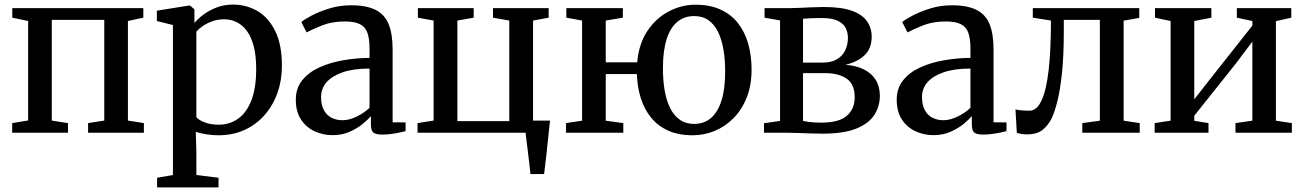

<svg xmlns="http://www.w3.org/2000/svg" viewBox="-20 -578 5678 836"><path d="M33 0V-42L102.5 -53.5V-486.5L33.5 -501V-542.5H604V-501L537 -486.5V-53L606.5 -42V0H363.5V-42L434 -53V-491.5H205.5V-53L276 -42V0Z M664 238V196L733 184V-469L663 -486.5V-531.5L800.5 -553.5H807.5L826.5 -537.5V-478Q840.5 -495 864.8 -513.5Q889 -532 921.8 -545Q954.5 -558 995 -558Q1053 -558 1101.2 -529.8Q1149.5 -501.5 1178.5 -442.5Q1207.5 -383.5 1207.5 -291.5Q1207.5 -228 1188 -173.2Q1168.5 -118.5 1132 -77Q1095.5 -35.5 1044.8 -12.2Q994 11 931 11Q904.5 11 876.8 6.5Q849 2 832.5 -4L835 79.5V184L931.5 196V238ZM932 -35Q979.5 -35 1016.2 -60.8Q1053 -86.5 1074.2 -140.2Q1095.5 -194 1095.5 -278Q1095.5 -335.5 1084.8 -376.5Q1074 -417.5 1054.8 -443.5Q1035.5 -469.5 1010.2 -481.8Q985 -494 956 -494Q927.5 -494 903.8 -485.2Q880 -476.5 862.5 -464.2Q845 -452 835 -440.5V-68.5Q843 -56.5 869.5 -45.8Q896 -35 932 -35Z M1428.5 10.5Q1386 10.5 1349.5 -6.5Q1313 -23.5 1290.5 -57.8Q1268 -92 1268 -144Q1268 -193.5 1295.5 -228Q1323 -262.5 1369 -283.8Q1415 -305 1472.2 -315.2Q1529.5 -325.5 1589 -326V-366Q1589 -408.5 1580 -434.5Q1571 -460.5 1547.8 -472.5Q1524.5 -484.5 1481.5 -484.5Q1425.5 -484.5 1382.8 -467.5Q1340 -450.5 1315 -437L1292 -482Q1304 -492.5 1336.2 -509.8Q1368.5 -527 1413.5 -541Q1458.5 -555 1509 -555Q1575.5 -555 1615.2 -535Q1655 -515 1672.2 -472.8Q1689.5 -430.5 1689.5 -363.5V-45.5L1746 -45V-7Q1735 -4 1718 -0.5Q1701 3 1681.5 5.5Q1662 8 1645 8Q1618.5 8 1606.8 0Q1595 -8 1595 -36.5V-72.5Q1583.5 -58.5 1560 -39Q1536.5 -19.5 1503 -4.5Q1469.5 10.5 1428.5 10.5ZM1471 -54.5Q1499.5 -54.5 1531.8 -69.8Q1564 -85 1589 -108.5V-279.5Q1520 -279.5 1473 -263.5Q1426 -247.5 1402 -220Q1378 -192.5 1378 -156Q1378 -121 1390.2 -98.5Q1402.5 -76 1423.8 -65.2Q1445 -54.5 1471 -54.5Z M2289.5 180Q2287.5 159.5 2284.8 135.2Q2282 111 2279 86.5Q2276 62 2273.2 39.8Q2270.5 17.5 2268.5 0H1798V-42L1868 -53V-488.5L1799.5 -501V-542.5H2042.5V-501L1971.5 -488.5V-50.5H2197.5V-488.5L2126.5 -501V-542.5H2369V-501L2301 -488.5V-53H2375Q2373 -33 2370.2 -9.5Q2367.5 14 2365 39.2Q2362.5 64.5 2359.8 89.5Q2357 114.5 2354.2 137.5Q2351.5 160.5 2349 180Z M2996 11Q2934.5 11 2889.5 -9.2Q2844.5 -29.5 2815 -65.8Q2785.5 -102 2770.2 -150.5Q2755 -199 2753 -255.5H2617.5V-52.5L2694 -42V0H2444.5V-42L2514.5 -52.5V-488.5L2446 -501V-542.5H2692V-501L2617.5 -488.5V-306.5H2754.5Q2761.5 -387.5 2799 -443.5Q2836.5 -499.5 2892.2 -528.5Q2948 -557.5 3008 -557.5Q3072 -557.5 3118.2 -536Q3164.5 -514.5 3194.2 -476Q3224 -437.5 3238.2 -386.2Q3252.5 -335 3252.5 -275.5Q3252.5 -206 3231 -152.5Q3209.5 -99 3173 -62.5Q3136.5 -26 3090.8 -7.5Q3045 11 2996 11ZM3002.5 -38.5Q3045.5 -38.5 3075.5 -64Q3105.5 -89.5 3121.5 -140.2Q3137.5 -191 3137.5 -267Q3137.5 -317.5 3130.2 -361.2Q3123 -405 3107 -438Q3091 -471 3065.5 -489.5Q3040 -508 3002.5 -508Q2959.5 -508 2929 -482.8Q2898.5 -457.5 2882.5 -407Q2866.5 -356.5 2866.5 -280Q2866.5 -228.5 2874 -184.5Q2881.5 -140.5 2897.8 -107.8Q2914 -75 2940 -56.8Q2966 -38.5 3002.5 -38.5Z M3562.5 4Q3539 4 3509.8 3Q3480.5 2 3454 1Q3427.5 0 3410.5 0H3306.5V-41.5L3376.5 -51.5V-489L3309 -501V-542.5H3417.5Q3435 -542.5 3460.2 -543.8Q3485.5 -545 3513.8 -546.2Q3542 -547.5 3567 -547.5Q3644 -547.5 3689.5 -531Q3735 -514.5 3755.2 -485.2Q3775.5 -456 3775.5 -418Q3775.5 -367 3744 -337.2Q3712.5 -307.5 3661 -296Q3708 -292.5 3741.5 -275.8Q3775 -259 3793 -230.2Q3811 -201.5 3811 -161Q3811 -114 3786.2 -76.5Q3761.5 -39 3707 -17.5Q3652.5 4 3562.5 4ZM3555 -44Q3633 -44 3667.2 -73.8Q3701.5 -103.5 3701.5 -154.5Q3701.5 -212 3666 -235.8Q3630.5 -259.5 3574.5 -259.5H3476.5V-51.5Q3484 -49.5 3496.5 -47.8Q3509 -46 3524.2 -45Q3539.5 -44 3555 -44ZM3476.5 -305.5H3562Q3601 -305.5 3625.2 -320.5Q3649.5 -335.5 3660.8 -360Q3672 -384.5 3672 -412.5Q3672 -438 3661.5 -457.5Q3651 -477 3626 -488.2Q3601 -499.5 3558 -499.5Q3536.5 -499.5 3515.8 -498.8Q3495 -498 3476.5 -496.5Z M4045 10.5Q4002.5 10.5 3966 -6.5Q3929.5 -23.5 3907 -57.8Q3884.5 -92 3884.5 -144Q3884.5 -193.5 3912 -228Q3939.5 -262.5 3985.5 -283.8Q4031.5 -305 4088.8 -315.2Q4146 -325.5 4205.5 -326V-366Q4205.5 -408.5 4196.5 -434.5Q4187.5 -460.5 4164.2 -472.5Q4141 -484.5 4098 -484.5Q4042 -484.5 3999.2 -467.5Q3956.5 -450.5 3931.5 -437L3908.5 -482Q3920.5 -492.5 3952.8 -509.8Q3985 -527 4030 -541Q4075 -555 4125.5 -555Q4192 -555 4231.8 -535Q4271.5 -515 4288.8 -472.8Q4306 -430.5 4306 -363.5V-45.5L4362.5 -45V-7Q4351.5 -4 4334.5 -0.5Q4317.5 3 4298 5.5Q4278.5 8 4261.5 8Q4235 8 4223.2 0Q4211.5 -8 4211.5 -36.5V-72.5Q4200 -58.5 4176.5 -39Q4153 -19.5 4119.5 -4.5Q4086 10.5 4045 10.5ZM4087.5 -54.5Q4116 -54.5 4148.2 -69.8Q4180.5 -85 4205.5 -108.5V-279.5Q4136.5 -279.5 4089.5 -263.5Q4042.5 -247.5 4018.5 -220Q3994.5 -192.5 3994.5 -156Q3994.5 -121 4006.8 -98.5Q4019 -76 4040.2 -65.2Q4061.5 -54.5 4087.5 -54.5Z M4452.5 7Q4438 7 4426.2 5Q4414.5 3 4407.5 0.5L4401.5 -101.5Q4411.5 -99 4428.2 -97.5Q4445 -96 4462.5 -96Q4494.5 -96 4515.2 -140.8Q4536 -185.5 4546 -273Q4556 -360.5 4556 -488.5L4477 -501V-542.5H4940.5V-500L4872.5 -488V-52.5L4942.5 -42V0H4692.5V-42L4769 -52.5V-491.5H4612V-441Q4612 -334 4604 -259.5Q4596 -185 4584 -137.5Q4572 -90 4560 -64.5Q4545 -33.5 4520.5 -13.2Q4496 7 4452.5 7Z M5007.5 0V-42L5077 -52.5V-486.5L5009 -501V-542.5H5254.5V-501L5180 -486.5V-145.5L5246.5 -230.5L5433 -466.5V-486.5L5365.5 -501V-542.5H5602.5V-501L5535.5 -486V-52.5L5605 -42V0H5359.5V-42L5433 -52.5V-397L5362 -302.5L5180 -74V-52L5242 -42V0Z"/></svg>

Font: Merriweather 48pt
Style: Regular
Weight: 400
Version: Version 2.100